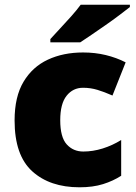

<svg xmlns="http://www.w3.org/2000/svg" viewBox="-20 -786 579 816"><path d="M318 10Q192 10 117 -58Q42 -126 42 -274Q42 -375 80 -438.5Q118 -502 183.5 -532.5Q249 -563 333 -563Q384 -563 429.5 -552Q475 -541 514 -521L458 -380Q424 -395 394.5 -404Q365 -413 333 -413Q290 -413 263 -379Q236 -345 236 -275Q236 -203 263.5 -172.5Q291 -142 334 -142Q375 -142 416.5 -155Q458 -168 495 -191V-39Q461 -17 418 -3.5Q375 10 318 10ZM532 -756Q514 -742 487 -721.5Q460 -701 429 -679.5Q398 -658 369.5 -638.5Q341 -619 321 -606H194V-620Q211 -639 235 -664.5Q259 -690 283 -717Q307 -744 323 -766H532Z"/></svg>

Font: Noto Sans Georgian Black
Style: Regular
Weight: 900
Designer: Monotype Design Team, Akaki Razmadze
Foundry: Google LLC
Version: Version 2.005; ttfautohint (v1.8.4.7-5d5b)